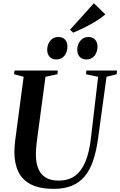

<svg xmlns="http://www.w3.org/2000/svg" viewBox="-20 -1192 765 1222"><path d="M658 -703.5 603.5 -306Q592.5 -227.5 572.2 -168.2Q552 -109 519 -69.5Q486 -30 437.8 -10Q389.5 10 323 10Q234 10 178.8 -17.5Q123.5 -45 97.8 -97Q72 -149 71.5 -222Q71.5 -240 72.8 -258.5Q74 -277 76.5 -297L130.5 -703.5L69.5 -719.5L72.5 -743H348L345.5 -719.5L269.5 -703.5L215.5 -301Q212.5 -275.5 210.2 -251.2Q208 -227 208.5 -205.5Q208.5 -160 222 -123Q235.5 -86 267.5 -64.2Q299.5 -42.5 354 -42.5Q413.5 -42.5 455.2 -71.5Q497 -100.5 522.8 -161Q548.5 -221.5 559 -315.5L604.5 -703L527 -719.5L530 -743H725L722.5 -719.5ZM337.5 -813.5Q311 -813.5 295.5 -830.8Q280 -848 280.5 -876Q280.5 -908.5 299.8 -932.5Q319 -956.5 350.5 -956.5Q380.5 -956.5 395 -938.8Q409.5 -921 409 -896Q409 -861.5 390.2 -837.5Q371.5 -813.5 337.5 -813.5ZM529 -813.5Q502.5 -813.5 487 -830.8Q471.5 -848 471.5 -876Q472 -908.5 491.2 -932.5Q510.5 -956.5 542 -956.5Q572 -956.5 586.2 -938.8Q600.5 -921 600.5 -896Q600.5 -861.5 581.8 -837.5Q563 -813.5 529 -813.5ZM446 -984 425.5 -1002.5 577.5 -1171.5 650.5 -1100.5Q623.5 -1077 588.8 -1055.8Q554 -1034.5 517 -1016.5Q480 -998.5 446 -984Z"/></svg>

Font: Merriweather 120pt SemiBold
Style: Italic
Weight: 600
Italic angle: -7.8°
Version: Version 2.101